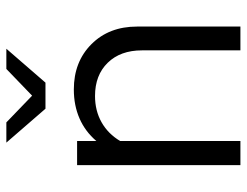

<svg xmlns="http://www.w3.org/2000/svg" viewBox="-104 -654 758 589"><g transform="rotate(-90 274.5 -359.0)"><path d="M63 0V-501H137V-442Q166 -476 206 -493.5Q246 -511 295 -511Q380 -511 434 -457Q488 -403 488 -317V0H415V-302Q415 -368 377 -407Q339 -446 275 -446Q230 -446 194.5 -426Q159 -406 137 -369V0ZM194 -718 276 -639 358 -718H420L316 -598H236L132 -718Z"/></g></svg>

Font: Red Hat Display
Style: Regular
Weight: 400
Designer: Pentagram / MCKL
Foundry: Pentagram / MCKL
Version: Version 1.003; Red Hat Display